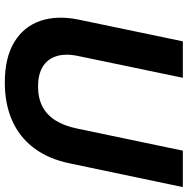

<svg xmlns="http://www.w3.org/2000/svg" viewBox="-11 -758 779 797"><g transform="rotate(90 378.5 -359.5)"><path d="M322.3 10Q219.7 10 155 -29.1Q90.3 -68.1 66.6 -137.6Q42.9 -207.1 61.6 -297.1L151.6 -729H302.9L212.1 -292.6Q201.4 -239.3 213.8 -202.4Q226.1 -165.6 258.2 -146.7Q290.3 -127.9 337.7 -127.9Q387.3 -127.9 422.2 -146.1Q457.1 -164.3 479.9 -200.4Q502.7 -236.6 513.6 -290L605.4 -729H756.7L658.4 -260.7Q640 -170.6 594.1 -110.4Q548.3 -50.1 479.7 -20.1Q411.1 10 322.3 10Z"/></g></svg>

Font: Mona Sans
Style: Italic
Weight: 200
Italic angle: -11.6951°
Designer: Deni Anggara
Foundry: GitHub
Version: Version 2.000